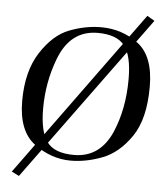

<svg xmlns="http://www.w3.org/2000/svg" viewBox="-54 -725 758 874"><g transform="rotate(5 324.5 -288.5)"><path d="M50 -242Q50 -377 106 -464Q162 -551 235 -579Q308 -607 379 -607Q475 -607 549 -551.5Q623 -496 623 -356Q623 -209 567.5 -128Q512 -47 438 -18.5Q364 10 293 10Q205 10 127.5 -46.5Q50 -103 50 -242ZM478 -139Q524 -247 524 -383Q524 -490 488.5 -535Q453 -580 366 -580Q240 -580 189 -443Q148 -335 148 -215Q148 -110 182.5 -63.5Q217 -17 306 -17Q425 -17 478 -139ZM584 -677 618 -657 65 100 31 83Z"/></g></svg>

Font: Unna
Style: Italic
Weight: 400
Italic angle: -8.05°
Designer: Jorge de Buen Unna
Foundry: Omnibus-Type
Version: Version 2.008